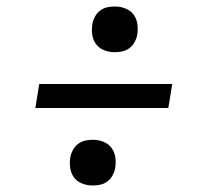

<svg xmlns="http://www.w3.org/2000/svg" viewBox="-20 -636 640 592"><path d="M334 -475Q317 -475 301.5 -481Q286 -487 276.5 -499.5Q267 -512 264.5 -528.5Q262 -545 265 -563Q267 -574 273 -585Q279 -596 289 -603.5Q299 -611 310.5 -613.5Q322 -616 334 -616Q351 -616 366.5 -610Q382 -604 391.5 -591.5Q401 -579 403.5 -562Q406 -545 403 -528Q401 -517 395 -506Q389 -495 379 -487.5Q369 -480 357 -477.5Q345 -475 334 -475ZM89 -303 101 -377H511L499 -303ZM266 -64Q249 -64 233.5 -70Q218 -76 208.5 -88.5Q199 -101 196.5 -118Q194 -135 197 -152Q199 -163 205 -174Q211 -185 221 -192.5Q231 -200 242.5 -202.5Q254 -205 266 -205Q283 -205 298.5 -199Q314 -193 323.5 -180.5Q333 -168 335.5 -151.5Q338 -135 335 -117Q333 -106 327 -95Q321 -84 311 -76.5Q301 -69 289 -66.5Q277 -64 266 -64Z"/></svg>

Font: Iosevka Slab Extended Oblique
Style: Regular
Weight: 400
Width: 7
Italic angle: -9°
Monospace: yes
Designer: Belleve Invis
Foundry: Belleve Invis
Version: Version 11.1.0; ttfautohint (v1.8.3)